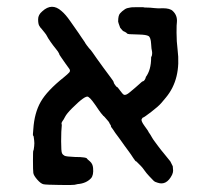

<svg xmlns="http://www.w3.org/2000/svg" viewBox="-20 -519 587 559"><path d="M159 -158 160 -156Q158 -138 158 -108Q158 -78 160.5 -73Q163 -68 168 -65.5Q173 -63 198 -62Q234 -62 234 -56Q234 -56 242 -49Q250 -42 251 -30Q253 -9 245 0Q231 15 206 17Q200 18 197 19Q194 20 154.5 19.5Q115 19 107 17.5Q99 16 88.5 4Q78 -8 77 -15.5Q76 -23 76 -51.5Q76 -80 77 -80.5Q78 -81 78.5 -86Q79 -91 79.5 -93.5Q80 -96 80 -102Q80 -108 79.5 -110Q79 -112 78.5 -118Q78 -124 76.5 -124Q75 -124 77 -143Q80 -190 98.5 -222.5Q117 -255 166 -294Q177 -303 181.5 -308Q186 -313 181.5 -319Q177 -325 171 -333.5Q165 -342 158.5 -351.5Q152 -361 152.5 -361Q153 -361 152 -363Q150 -368 142.5 -377Q135 -386 127 -397.5Q119 -409 117 -413.5Q115 -418 110 -424Q105 -430 101.5 -434.5Q98 -439 97.5 -439Q97 -439 94 -444.5Q91 -450 91 -463Q91 -476 103 -486Q131 -512 159 -487Q171 -477 184.5 -457.5Q198 -438 202 -432.5Q206 -427 209 -422.5Q212 -418 216 -412Q222 -404 227 -396Q227 -395 232 -388Q237 -381 239 -379Q245 -373 250 -365.5Q255 -358 261.5 -349Q268 -340 281 -322Q294 -304 302.5 -293Q311 -282 311 -279.5Q311 -277 315.5 -271Q320 -265 321 -265.5Q322 -266 329.5 -255.5Q337 -245 341 -243Q347 -241 358 -250.5Q369 -260 373.5 -263.5Q378 -267 386 -274.5Q394 -282 395 -282Q396 -282 398 -283Q402 -286 405 -294L404 -293V-294Q420 -315 420 -351Q420 -355 421 -355V-353Q424 -362 422.5 -370Q421 -378 421 -378Q421 -378 420 -391Q419 -410 412.5 -414Q406 -418 384.5 -418.5Q363 -419 357 -419.5Q351 -420 349.5 -422Q348 -424 344 -426Q340 -428 340 -428Q339 -427 330 -438Q324 -454 324 -456V-457Q324 -474 329.5 -480Q335 -486 335.5 -486Q336 -486 341.5 -490.5Q347 -495 354 -496Q361 -497 361.5 -497.5Q362 -498 380 -498H398Q397 -497 407 -497Q417 -497 429 -495.5Q441 -494 454 -495Q475 -495 483 -487Q497 -474 495 -454Q494 -450 494 -424Q494 -398 497 -375Q508 -289 463 -235Q459 -230 450 -219.5Q441 -209 420 -193Q399 -177 397 -177Q395 -177 392.5 -172Q390 -167 401 -152Q412 -137 412 -136Q412 -135 415 -131Q418 -127 421.5 -120.5Q425 -114 431.5 -105.5Q438 -97 441.5 -92Q445 -87 450 -81Q455 -75 457 -72.5Q459 -70 459 -70L476 -49L483 -35Q484 -27 484 -22Q484 -17 481 -10Q465 22 439 13Q431 11 427 7Q423 3 414.5 -6Q406 -15 400.5 -23Q395 -31 390 -36Q385 -41 381 -45Q377 -49 377 -49Q375 -48 368 -59Q361 -70 355 -78Q349 -86 342.5 -95Q336 -104 331.5 -110.5Q327 -117 323.5 -121.5Q320 -126 316 -131.5Q312 -137 309 -142Q302 -151 303 -151.5Q304 -152 301 -156.5Q298 -161 298 -162Q298 -163 294 -167.5Q290 -172 288 -174.5Q286 -177 284.5 -178.5Q283 -180 282 -181Q281 -182 281 -181.5Q281 -181 279 -184Q275 -188 268 -198Q261 -208 258.5 -212Q256 -216 249 -225Q242 -234 237 -237Q229 -243 190 -204Q174 -188 169.5 -179Q165 -170 162 -166.5Q159 -163 159 -158Z"/></svg>

Font: TT2020 Style E
Style: Regular
Weight: 400
Version: Version 00.2